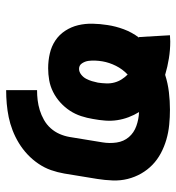

<svg xmlns="http://www.w3.org/2000/svg" viewBox="6 -584 587 640"><g transform="rotate(-90 300.0 -264.5)"><path d="M481 9Q453 9 425 4.5Q397 0 370 -8Q342 1 312.5 4.5Q283 8 254 8Q229 8 203.5 5.5Q178 3 154 -4Q130 -11 108.5 -22.5Q87 -34 70 -50.5Q53 -67 41 -88Q29 -109 23 -133Q17 -157 18 -183Q19 -209 23 -234L41 -344Q45 -367 52.5 -388.5Q60 -410 73.5 -430Q87 -450 104.5 -466.5Q122 -483 142.5 -495.5Q163 -508 185 -516.5Q207 -525 229 -529.5Q251 -534 273.5 -536Q296 -538 319 -538V-435Q302 -435 285.5 -433Q269 -431 252.5 -426Q236 -421 220 -412Q204 -403 192 -389.5Q180 -376 173 -360Q166 -344 163 -327L145 -217Q141 -193 144.5 -169.5Q148 -146 162.5 -129Q177 -112 199.5 -104Q222 -96 246 -95Q236 -111 229 -129.5Q222 -148 219 -167.5Q216 -187 217.5 -207.5Q219 -228 223 -249Q226 -268 232.5 -288Q239 -308 250.5 -325.5Q262 -343 278 -357.5Q294 -372 313 -381.5Q332 -391 352 -394.5Q372 -398 392 -398Q417 -398 441 -392.5Q465 -387 484.5 -374Q504 -361 517 -341Q530 -321 535.5 -298Q541 -275 540.5 -250Q540 -225 536 -200Q532 -173 522 -146Q512 -119 494 -95Q495 -95 495.5 -95Q496 -95 496 -95L502 8Q497 8 491.5 8.5Q486 9 481 9ZM371 -133Q389 -150 400 -172Q411 -194 415 -217Q417 -229 417.5 -241Q418 -253 416.5 -264Q415 -275 408.5 -285Q402 -295 390 -295Q380 -295 371 -288Q362 -281 357 -271.5Q352 -262 349 -252Q346 -242 344 -232Q342 -218 341.5 -204Q341 -190 344.5 -177Q348 -164 355 -153Q362 -142 371 -133Z"/></g></svg>

Font: Iosevka Slab XBdExObl
Style: Regular
Weight: 800
Width: 7
Italic angle: -9°
Monospace: yes
Designer: Belleve Invis
Foundry: Belleve Invis
Version: Version 11.1.0; ttfautohint (v1.8.3)